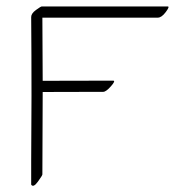

<svg xmlns="http://www.w3.org/2000/svg" viewBox="-20 -555 550 604"><path d="M507.8 -534.7Q514.6 -534.7 501.5 -517.1Q488.3 -499.5 476.6 -499.5H113.3L114.3 -300.8L335.9 -301.3Q344.7 -301.3 329.1 -283.7Q313.5 -266.1 304.7 -266.1L114.3 -265.6L113.3 -6.3Q113.3 -2.9 99.1 16.6Q85 36.1 78.1 25.9Q78.1 25.4 78.1 -48.3Q78.1 -122.1 79.1 -253.4Q79.1 -384.8 78.1 -501.5Q78.1 -512.7 93.3 -523.7Q108.4 -534.7 111.3 -534.7Z"/></svg>

Font: ML-NILA06
Style: Regular
Weight: 400
Designer: CLT@C-DIT
Version: Version ML-NILA06 1.0